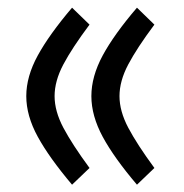

<svg xmlns="http://www.w3.org/2000/svg" viewBox="-20 -476 488 510"><path d="M217.8 -29.8Q171.9 -92.3 148.4 -136.5Q125 -180.7 125 -220.7Q125 -260.7 148.2 -304.7Q171.4 -348.6 217.8 -410.6L171.4 -455.6Q110.8 -384.3 80.3 -328.6Q49.8 -272.9 49.8 -220.7Q49.8 -168.5 80.3 -112.8Q110.8 -57.1 171.4 14.6ZM390.1 -29.8Q344.2 -92.3 320.8 -136.5Q297.4 -180.7 297.4 -220.7Q297.4 -260.7 320.6 -304.7Q343.8 -348.6 390.1 -410.6L343.8 -455.6Q283.2 -384.8 252.9 -328.9Q222.7 -272.9 222.7 -220.7Q222.7 -168.5 252.9 -112.5Q283.2 -56.6 343.8 14.6Z"/></svg>

Font: Vazirmatn RD NL
Style: Regular
Weight: 400
Designer: Saber Rastikerdar
Foundry: Saber Rastikerdar
Version: Version 32.101